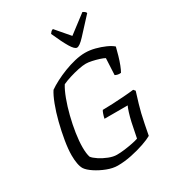

<svg xmlns="http://www.w3.org/2000/svg" viewBox="-220 -1081 1107 1211"><g transform="rotate(-30 333.0 -475.5)"><path d="M279 0Q243 0 201.5 -16Q160 -32 126 -54.5Q92 -77 78 -98Q68 -114 63 -141Q58 -168 58 -201Q58 -246 68 -306Q78 -366 93.5 -427Q109 -488 128.5 -539Q148 -590 166 -617Q190 -634 224.5 -652Q259 -670 299 -685.5Q339 -701 379 -710.5Q419 -720 454 -720Q489 -720 525.5 -710.5Q562 -701 593.5 -687Q625 -673 643 -657Q636 -629 627 -597.5Q618 -566 607.5 -539Q597 -512 588 -497Q573 -495 561.5 -498.5Q550 -502 546 -505L552 -625Q540 -632 516.5 -639.5Q493 -647 467.5 -652.5Q442 -658 424 -658Q401 -658 368 -651Q335 -644 301.5 -633.5Q268 -623 245 -612Q226 -582 207.5 -532.5Q189 -483 174.5 -425.5Q160 -368 151.5 -312Q143 -256 143 -211Q143 -164 152 -138Q163 -123 190.5 -105Q218 -87 250 -74.5Q282 -62 308 -62Q335 -62 365.5 -66Q396 -70 423.5 -75.5Q451 -81 468 -87L490 -195Q498 -230 507 -258.5Q516 -287 522 -298H353Q357 -317 362.5 -332Q368 -347 372 -352Q402 -352 443.5 -354Q485 -356 527 -359Q569 -362 601 -366L612 -353Q603 -324 587 -271Q571 -218 556 -142L541 -65Q519 -52 476 -37Q433 -22 380.5 -11Q328 0 279 0ZM428 -773Q411 -773 387 -813Q363 -853 329 -930Q334 -937 339 -942.5Q344 -948 354 -951L439 -852L569 -951Q590 -941 592 -930Q523 -855 485 -814Q447 -773 428 -773Z"/></g></svg>

Font: Texturina Extralight
Style: Italic
Weight: 200
Italic angle: -11°
Designer: Guillermo Torres Carreño
Foundry: Omnibus-Type
Version: Version 1.002; ttfautohint (v1.8.3)